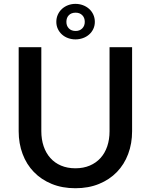

<svg xmlns="http://www.w3.org/2000/svg" viewBox="-20 -964 780 992"><path d="M369.5 -94.5C341.8 -94.5 317.1 -99.2 295.2 -108.5C273.4 -117.8 255 -130.9 240 -147.8C225 -164.6 213.5 -184.8 205.5 -208.3C197.5 -231.8 193.5 -257.8 193.5 -286.5V-720H76.5V-286C76.5 -243.7 83.2 -204.5 96.8 -168.5C110.2 -132.5 129.7 -101.4 155 -75.3C180.3 -49.1 211.1 -28.6 247.2 -13.8C283.4 1.1 324.2 8.5 369.5 8.5C414.8 8.5 455.6 1.1 491.8 -13.8C527.9 -28.6 558.7 -49.1 584 -75.3C609.3 -101.4 628.8 -132.5 642.2 -168.5C655.8 -204.5 662.5 -243.7 662.5 -286V-720H546V-286C546 -257.3 542 -231.3 534 -207.8C526 -184.3 514.4 -164.2 499.2 -147.5C484.1 -130.8 465.6 -117.8 443.8 -108.5C421.9 -99.2 397.2 -94.5 369.5 -94.5ZM271 -851C271 -837.7 273.7 -825.4 279 -814.3C284.3 -803.1 291.5 -793.5 300.5 -785.5C309.5 -777.5 320 -771.3 332 -767C344 -762.7 356.5 -760.5 369.5 -760.5C383.2 -760.5 396.1 -762.7 408.2 -767C420.4 -771.3 431.1 -777.5 440.2 -785.5C449.4 -793.5 456.7 -803.1 462 -814.3C467.3 -825.4 470 -837.7 470 -851C470 -864.7 467.3 -877.3 462 -888.8C456.7 -900.3 449.4 -910.1 440.2 -918.3C431.1 -926.4 420.4 -932.8 408.2 -937.3C396.1 -941.8 383.2 -944 369.5 -944C356.5 -944 344 -941.8 332 -937.3C320 -932.8 309.5 -926.4 300.5 -918.3C291.5 -910.1 284.3 -900.3 279 -888.8C273.7 -877.3 271 -864.7 271 -851ZM323 -851C323 -865.3 327.2 -876.8 335.8 -885.5C344.2 -894.2 356 -898.5 371 -898.5C385 -898.5 396.3 -894.2 405 -885.5C413.7 -876.8 418 -865.3 418 -851C418 -837.3 413.7 -826.1 405 -817.3C396.3 -808.4 385 -804 371 -804C356 -804 344.2 -808.4 335.8 -817.3C327.2 -826.1 323 -837.3 323 -851Z"/></svg>

Font: Lato Semibold
Style: Regular
Weight: 600
Designer: Lukasz Dziedzic
Foundry: tyPoland Lukasz Dziedzic
Version: Version 2.006; 2014-01-15